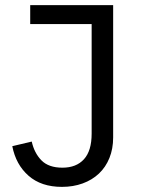

<svg xmlns="http://www.w3.org/2000/svg" viewBox="-20 -718 550 750"><path d="M422 -698V-181Q422 -137 407.5 -101Q393 -65 366.5 -40Q340 -15 303 -1.5Q266 12 222 12Q141 12 91.5 -31.5Q42 -75 28 -147L104 -165Q114 -120 142 -91.5Q170 -63 224 -63Q278 -63 308 -96Q338 -129 338 -196V-624H98V-698Z"/></svg>

Font: IBM Plex Sans KR
Style: Regular
Weight: 400
Designer: Mike Abbink; Paul van der Laan; Pieter van Rosmalen; Wujin Sim; Chorong Kim; Dohee Lee;
Foundry: Sandoll Inc.
Version: Version 1.001